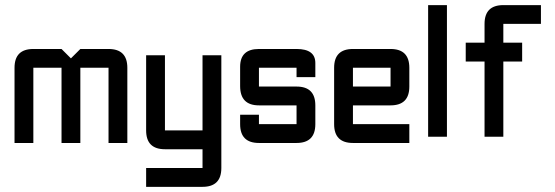

<svg xmlns="http://www.w3.org/2000/svg" viewBox="-20 -618 2164 748"><path d="M219.7 -354H109.9V-61H36.6V-354Q36.6 -427.2 109.9 -427.2H219.7L256.3 -390.6L293 -427.2H402.8Q476.1 -427.2 476.1 -354V-61H402.8V-354H293V-61H219.7Z M549.3 -402.8H622.6V-109.9H769V-402.8H842.3V36.6Q842.3 109.9 769 109.9H549.3V36.6H769V-36.6H622.6Q549.3 -36.6 549.3 -109.9Z M915.5 -170.9H988.8V-134.3H1135.3V-207.5H988.8Q915.5 -207.5 915.5 -282.7V-357.9Q915.5 -427.2 988.8 -427.2H1135.3Q1208.5 -427.2 1208.5 -372.6V-317.4H1135.3V-354H988.8V-280.8H1135.3Q1208.5 -280.8 1208.5 -207.5V-134.3Q1208.5 -61 1135.3 -61H988.8Q915.5 -61 915.5 -134.3Z M1355 -427.2H1501.5Q1574.7 -427.2 1574.7 -354V-280.8Q1574.7 -207.5 1501.5 -207.5H1355V-134.3H1574.7V-61H1355Q1281.7 -61 1281.7 -134.3V-354Q1281.7 -427.2 1355 -427.2ZM1501.5 -354H1355V-280.8H1501.5Z M1647.9 -598.1H1721.2V-85.4H1647.9Z M2087.4 -598.1V-524.9H1940.9V-451.7H2014.2V-378.4H1940.9V-85.4H1867.7V-378.4H1794.4V-451.7H1867.7V-524.9Q1867.7 -598.1 1940.9 -598.1Z"/></svg>

Font: BabelStone Khitan Seal Glyphs
Style: Regular
Weight: 400
Designer: Andrew West
Foundry: BabelStone
Version: Version 1.004